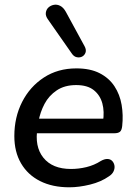

<svg xmlns="http://www.w3.org/2000/svg" viewBox="-20 -788 577 817"><path d="M275 9Q203 9 150.5 -17.5Q98 -44 69.5 -93Q41 -142 41 -209Q41 -289 74 -354Q107 -419 166.5 -458Q226 -497 305 -497Q364 -497 404 -476.5Q444 -456 467 -421Q490 -386 497.5 -342Q505 -298 500 -252Q498 -233 490 -227Q482 -221 467 -221H121L129 -283H436L418 -269Q425 -313 415.5 -348Q406 -383 379 -404.5Q352 -426 304 -426Q255 -426 221.5 -403.5Q188 -381 169.5 -346Q151 -311 144 -272L140 -245Q126 -165 164.5 -117Q203 -69 282 -69Q315 -69 348 -77Q381 -85 409 -103Q425 -112 437.5 -111.5Q450 -111 457.5 -103Q465 -95 467 -83.5Q469 -72 463.5 -59.5Q458 -47 444 -38Q410 -14 363 -2.5Q316 9 275 9ZM285 -561 185 -704Q173 -720 175 -734Q177 -748 186.5 -756.5Q196 -765 209.5 -767.5Q223 -770 236.5 -763Q250 -756 260 -738L340 -591Q348 -576 344 -564.5Q340 -553 330 -547.5Q320 -542 307 -544.5Q294 -547 285 -561Z"/></svg>

Font: Nunito ExtraLight SemiBold
Style: Italic
Weight: 600
Italic angle: -9°
Version: Version 3.602